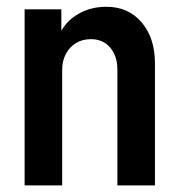

<svg xmlns="http://www.w3.org/2000/svg" viewBox="-20 -559 540 579"><path d="M54.2 0V-530.8H165V-467.8H185.1L153.3 -436.5Q166.5 -484.4 207.3 -511.5Q248 -538.6 300.8 -538.6Q367.2 -538.6 407.2 -491.5Q447.3 -444.3 447.3 -367.7V0H334V-349.1Q334 -390.1 312.3 -415.5Q290.5 -440.9 254.4 -440.9Q228.5 -440.9 209.2 -429.2Q189.9 -417.5 178.7 -396.5Q167.5 -375.5 167.5 -348.1V0Z"/></svg>

Font: Reddit Sans Condensed SemiBold
Style: Regular
Weight: 600
Designer: Stephen Hutchings
Foundry: Reddit
Version: Version 1.014